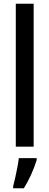

<svg xmlns="http://www.w3.org/2000/svg" viewBox="-20 -780 262 1021"><path d="M159 0H64V-760H159ZM175 71Q164 108 145.5 148.5Q127 189 107 221H50V210Q55 192 61 164.5Q67 137 72.5 109Q78 81 80 61H175Z"/></svg>

Font: Noto Sans Kannada ExtraCondensed Medium
Style: Regular
Weight: 500
Width: 2
Designer: Jelle Bosma - Monotype Design Team
Foundry: Monotype Imaging Inc.
Version: Version 2.005; ttfautohint (v1.8.4.7-5d5b)